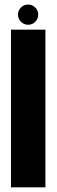

<svg xmlns="http://www.w3.org/2000/svg" viewBox="-20 -802 246 822"><path d="M27 0V-675H174.5V0ZM100.5 -696Q82.5 -696 69.8 -708.8Q57 -721.5 57 -739.5Q57 -757.5 69.8 -770Q82.5 -782.5 100.5 -782.5Q118 -782.5 130.8 -770Q143.5 -757.5 143.5 -739.5Q143.5 -721.5 131 -708.8Q118.5 -696 100.5 -696Z"/></svg>

Font: Anybody Condensed Regular
Style: Bold
Weight: 700
Width: 3
Designer: Tyler Finck
Foundry: Etcetera Type Company
Version: Version 1.010; ttfautohint (v1.8.3) -l 8 -r 50 -G 200 -x 14 